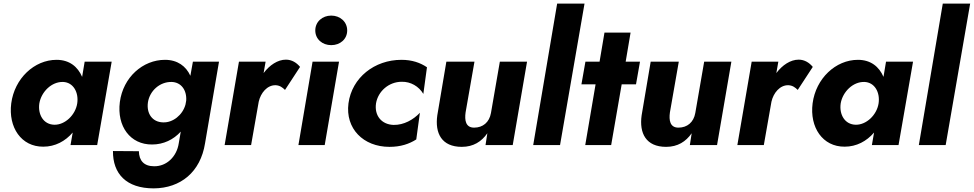

<svg xmlns="http://www.w3.org/2000/svg" viewBox="-20 -800 5371 1059"><path d="M42 -230C25 -98 97 10 219 9C284 9 340 -21 381 -69L369 0H516L596 -460H447L433 -376C409 -432 363 -470 292 -470C169 -470 60 -367 42 -230ZM197 -230C208 -294 265 -350 328 -348C384 -346 415 -291 406 -230C396 -165 338 -111 280 -112C219 -113 188 -169 197 -230Z M603 33C602 158 676 239 828 239C976 238 1086 149 1111 -10L1188 -460H1044L1030 -382C1006 -435 959 -470 890 -470C768 -470 659 -374 641 -237C624 -104 698 -2 819 -3C882 -3 937 -30 977 -74L966 -10C955 64 899 118 830 117C774 117 747 86 746 34ZM796 -236C806 -299 861 -349 926 -348C979 -347 1011 -303 1007 -245L1003 -223C987 -165 933 -123 880 -125C820 -126 787 -174 796 -236Z M1552 -304 1635 -431C1616 -454 1590 -471 1557 -471C1512 -471 1467 -441 1434 -397L1445 -460H1298L1219 0H1365L1407 -239C1418 -288 1454 -331 1500 -330C1523 -329 1538 -318 1552 -304Z M1719 -632C1719 -584 1758 -551 1807 -551C1856 -551 1895 -584 1895 -632C1895 -680 1856 -714 1807 -714C1758 -714 1719 -680 1719 -632ZM1704 -460 1626 0H1771L1850 -460Z M2054 -230C2065 -296 2124 -349 2196 -349C2245 -350 2290 -324 2315 -282L2335 -429C2298 -454 2253 -470 2194 -470C2046 -470 1921 -372 1902 -230C1884 -91 1984 10 2128 10C2190 10 2237 -6 2276 -31L2296 -178C2260 -140 2208 -110 2151 -111C2084 -113 2044 -163 2054 -230Z M2548 -180 2597 -460H2442L2392 -164C2378 -65 2416 10 2527 10C2591 10 2636 -19 2668 -65L2658 0H2808L2887 -460H2737L2688 -177C2679 -125 2643 -96 2595 -96C2548 -96 2542 -137 2548 -180Z M3053 -780 2921 0H3069L3204 -780Z M3209 -460 3187 -335H3265L3208 0H3351L3409 -335H3488L3510 -460H3431L3458 -620H3314L3287 -460Z M3675 -180 3724 -460H3569L3519 -164C3505 -65 3543 10 3654 10C3718 10 3763 -19 3795 -65L3785 0H3935L4014 -460H3864L3815 -177C3806 -125 3770 -96 3722 -96C3675 -96 3669 -137 3675 -180Z M4380 -304 4463 -431C4444 -454 4418 -471 4385 -471C4340 -471 4295 -441 4262 -397L4273 -460H4126L4047 0H4193L4235 -239C4246 -288 4282 -331 4328 -330C4351 -329 4366 -318 4380 -304Z M4462 -230C4445 -98 4517 10 4639 9C4704 9 4760 -21 4801 -69L4789 0H4936L5016 -460H4867L4853 -376C4829 -432 4783 -470 4712 -470C4589 -470 4480 -367 4462 -230ZM4617 -230C4628 -294 4685 -350 4748 -348C4804 -346 4835 -291 4826 -230C4816 -165 4758 -111 4700 -112C4639 -113 4608 -169 4617 -230Z M5180 -780 5048 0H5196L5331 -780Z"/></svg>

Font: Jost*
Style: Bold Italic
Weight: 700
Italic angle: -10°
Version: Version 3.7